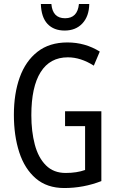

<svg xmlns="http://www.w3.org/2000/svg" viewBox="-20 -938 585 968"><path d="M308 -377H491V-25Q401 10 304 10Q217 10 160.5 -38.5Q104 -87 77 -170.5Q50 -254 50 -359Q50 -466 79.5 -548Q109 -630 169 -677Q229 -724 320 -724Q409 -724 483 -678L453 -607Q387 -649 322 -649Q232 -649 185 -574.5Q138 -500 138 -357Q138 -275 155.5 -209Q173 -143 211.5 -104.5Q250 -66 311 -66Q367 -66 409 -81V-302H308ZM430 -918Q429 -856 395.5 -820Q362 -784 306 -784Q251 -784 219.5 -817.5Q188 -851 186 -918H239Q245 -846 308 -846Q371 -846 378 -918Z"/></svg>

Font: Noto Sans Khmer UI ExtraCondensed
Style: Regular
Weight: 400
Width: 2
Designer: Danh Hong and the Monotype Design Team
Foundry: Monotype Imaging Inc.
Version: Version 2.002; ttfautohint (v1.8.4.7-5d5b)